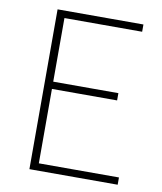

<svg xmlns="http://www.w3.org/2000/svg" viewBox="-82 -792 726 859"><g transform="rotate(10 281.0 -363.0)"><path d="M110 0V-726H500V-693H147V-404H443V-371H147V-33H511V0Z"/></g></svg>

Font: Noto Sans TC Thin Thin
Style: Regular
Weight: 250
Version: Version 2.004-H2;hotconv 1.0.118;makeotfexe 2.5.65603